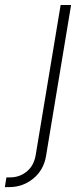

<svg xmlns="http://www.w3.org/2000/svg" viewBox="-134 -556 331 780"><path d="M112.3 -535.6H154.8L53.2 76.7Q43.9 134.3 1.5 169.2Q-41 204.1 -96.2 204.1H-114.3L-107.9 164.6H-92.3Q-54.7 164.6 -25.4 140.9Q3.9 117.2 11.2 72.8Z"/></svg>

Font: Inter Display Extra Light
Style: Italic
Weight: 200
Italic angle: -9.39999°
Designer: Rasmus Andersson
Foundry: rsms
Version: Version 4.000;git-4fc901f